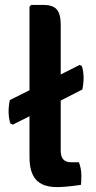

<svg xmlns="http://www.w3.org/2000/svg" viewBox="-20 -756 389 781"><path d="M269 -96H301Q311 -70 311 -41Q311 -12 309 -4Q248 5 212 5Q154 5 127 -24.5Q100 -54 100 -117V-283L32 -249L22 -254Q9 -296 20 -349L100 -389V-729L107 -736H156Q195 -736 211 -717.5Q227 -699 227 -655V-453L304 -492L313 -487Q326 -447 315 -392L227 -347V-142Q227 -96 269 -96Z"/></svg>

Font: Signika
Style: Semibold
Weight: 600
Designer: Anna Giedrys
Foundry: Anna Giedrys
Version: Version 1.001